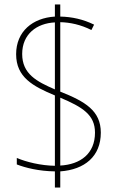

<svg xmlns="http://www.w3.org/2000/svg" viewBox="-20 -779 545 857"><path d="M225 -14V58H249V-14C358 -22 430 -81 430 -187C430 -285 360 -326 249 -370V-680C293 -679 340 -669 388 -645L400 -669C351 -693 301 -704 249 -705V-759H225V-705C126 -699 52 -639 52 -537C52 -434 127 -394 225 -353V-39C162 -40 97 -56 55 -74V-45C94 -30 153 -15 225 -14ZM225 -679V-380C144 -415 79 -449 79 -538C79 -627 144 -675 225 -679ZM249 -40V-343C348 -301 404 -267 404 -187C404 -93 339 -45 249 -40Z"/></svg>

Font: Noto Sans Arabic UI SmCn Th
Style: Regular
Weight: 100
Width: 4
Designer: Monotype Design Team, Nadine Chahine and Nizar Qandah
Foundry: Monotype Imaging Inc.
Version: Version 2.010